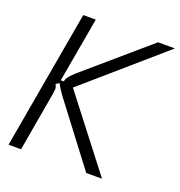

<svg xmlns="http://www.w3.org/2000/svg" viewBox="-136 -878 931 994"><g transform="rotate(20 329.5 -381.5)"><path d="M20 0 154 -763H223L160 -406H177Q179 -421 190 -434Q201 -447 219 -464L566 -763H659L232 -392L535 0H448L199 -328Q170 -367 160 -390L141 -379Q145 -372 147 -365.5Q149 -359 149 -352Q149 -350 145 -322L89 0Z"/></g></svg>

Font: Open Sauce Sans Light Italic
Style: Regular
Weight: 300
Italic angle: -10°
Designer: Alfredo Marco Pradil
Foundry: Creative Sauce Fz LLC
Version: Version 1.477